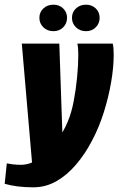

<svg xmlns="http://www.w3.org/2000/svg" viewBox="-63 -681 505 819"><path d="M79 118Q42 118 11.5 114Q-19 110 -43 103L-34 16Q-23 18 -8.5 20Q6 22 27 22Q65 22 103.5 -4.5Q142 -31 174.5 -73.5Q207 -116 226 -162Q242 -200 251.5 -250Q261 -300 266 -352.5Q271 -405 271 -448Q271 -462 270 -474Q269 -486 267 -495H418Q422 -478 422 -448Q422 -394 411 -330Q400 -266 379.5 -201Q359 -136 328 -78Q299 -23 261 21.5Q223 66 177.5 92Q132 118 79 118ZM77 51 30 -495H190L206 -27ZM165 -548Q139 -548 122 -564.5Q105 -581 105 -605Q105 -629 122 -645Q139 -661 165 -661Q190 -661 206.5 -645Q223 -629 223 -605Q223 -581 206.5 -564.5Q190 -548 165 -548ZM304 -548Q278 -548 261 -564.5Q244 -581 244 -605Q244 -629 261 -645Q278 -661 304 -661Q329 -661 345.5 -645Q362 -629 362 -605Q362 -581 345.5 -564.5Q329 -548 304 -548Z"/></svg>

Font: Alumni Sans Black
Style: Italic
Weight: 900
Italic angle: -8°
Version: Version 1.016